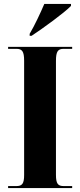

<svg xmlns="http://www.w3.org/2000/svg" viewBox="-20 -951 405 971"><path d="M130 -780V-770H140C199 -809 305 -886 339 -921V-931H204C185 -886 155 -822 130 -780ZM21 0H345V-10H302C273 -10 263 -22 263 -67V-643C263 -691 273 -704 302 -704H345V-714H21V-704H63C92 -704 102 -691 102 -644V-66C102 -22 92 -10 63 -10H21Z"/></svg>

Font: Noto Serif Display Condensed ExtraBold
Style: Regular
Weight: 800
Width: 3
Designer: Monotype Design Team
Foundry: Monotype Imaging Inc.
Version: Version 2.009